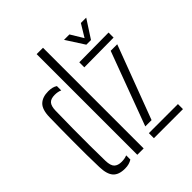

<svg xmlns="http://www.w3.org/2000/svg" viewBox="-220 -937 1079 1079"><g transform="rotate(-45 320.0 -397.0)"><path d="M51 -102Q49.5 -149.5 49 -200.8Q48.5 -252 48.8 -303.5Q49 -355 49.5 -404.5Q50 -454 51 -498Q52 -557.5 77.2 -582Q102.5 -606.5 149 -606.5Q166 -606.5 179.5 -603.2Q193 -600 204 -592.5V-558Q185.5 -566.5 161 -566.5Q129 -566.5 115.5 -551.2Q102 -536 101 -501.5Q99.5 -434 98.8 -361.5Q98 -289 98.5 -221.8Q99 -154.5 100 -103Q101 -63 116.2 -48.5Q131.5 -34 160.5 -34Q185.5 -34 204 -42V-8.5Q192.5 -1.5 178.8 2.5Q165 6.5 147 6.5Q97.5 6.5 75 -19Q52.5 -44.5 51 -102ZM250.5 0V-800H301V0ZM382.5 0V-40H613.5V0ZM387.5 -558V-598L622 -600V-560ZM395 -81 558 -519H610L445 -81ZM485.5 -640 416 -748H459L504.5 -673L550 -748H592.5L522.5 -640Z"/></g></svg>

Font: Big Shoulders Stencil Text ExtraLight
Style: Regular
Weight: 250
Version: Version 2.001